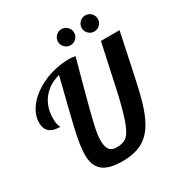

<svg xmlns="http://www.w3.org/2000/svg" viewBox="-214 -1099 1190 1260"><g transform="rotate(-30 380.5 -469.0)"><path d="M675 -884Q675 -859 657 -841Q639 -823 614 -823Q589 -823 571 -841Q553 -859 553 -884Q553 -909 571 -927Q589 -945 614 -945Q639 -945 657 -927Q675 -909 675 -884ZM495 -884Q495 -859 477 -841Q459 -823 434 -823Q409 -823 391 -841Q373 -859 373 -884Q373 -909 391 -927Q409 -945 434 -945Q459 -945 477 -927Q495 -909 495 -884ZM499 -229Q511 -266 524.5 -317.5Q538 -369 553 -439L620 -748H761L695 -436Q671 -321 650 -252Q629 -183 604 -137Q564 -61 503 -27Q442 7 348 7Q248 7 201.5 -31Q155 -69 155 -152Q155 -188 162.5 -237Q170 -286 187 -357Q196 -396 214 -467Q232 -538 237 -560L270 -692Q186 -670 139.5 -609.5Q93 -549 93 -462Q93 -442 95.5 -427.5Q98 -413 104 -401Q106 -397 106.5 -395.5Q107 -394 107 -393Q53 -393 26.5 -416Q0 -439 0 -485Q0 -540 36 -592.5Q72 -645 137 -684Q190 -716 252.5 -733Q315 -750 378 -750Q391 -750 400.5 -749Q410 -748 426 -745Q409 -683 383.5 -590Q358 -497 350 -465Q315 -335 303 -276.5Q291 -218 291 -181Q291 -135 308 -113Q325 -91 360 -91Q419 -91 446.5 -121.5Q474 -152 499 -229Z"/></g></svg>

Font: Galada
Style: Regular
Weight: 400
Designer: Latin by Pablo Impallari, Bengali by Jeremie Hornus, Yoann Minet, and Juan Bruce
Foundry: black foundry
Version: Version 1.261;PS 1.261;hotconv 1.0.86;makeotf.lib2.5.63406